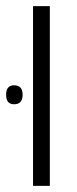

<svg xmlns="http://www.w3.org/2000/svg" viewBox="-38 -608 253 628"><path d="M70 0V-588H125V0ZM-18 -298Q-18 -329 8 -329Q36 -329 36 -298Q36 -267 8 -267Q-18 -267 -18 -298Z"/></svg>

Font: Noto Sans Hebrew ExtraCondensed Light
Style: Regular
Weight: 300
Width: 2
Designer: Monotype Design Team
Foundry: Monotype Imaging Inc.
Version: Version 2.004; ttfautohint (v1.8.4.7-5d5b)